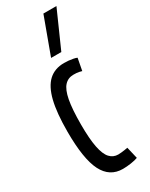

<svg xmlns="http://www.w3.org/2000/svg" viewBox="-209 -831 687 881"><g transform="rotate(-30 134.0 -390.0)"><path d="M23.4 -265Q23.4 -364.1 38.6 -425.9Q53.9 -487.7 85.7 -517Q117.5 -546.2 167.2 -546.2Q178.8 -546.2 190.7 -545.1Q202.7 -544 213.9 -541.8Q225.1 -539.7 233.4 -536.1L221.3 -472.2Q214.3 -474.2 207.5 -475.7Q200.7 -477.2 193.6 -477.7Q186.4 -478.2 177.8 -478.2Q148.9 -478.2 130.3 -458Q111.6 -437.9 102.6 -391Q93.6 -344 93.6 -262.7Q93.6 -187.2 102.5 -142Q111.4 -96.8 129.3 -77.4Q147.3 -58 173.2 -58Q180.8 -58 189.8 -59Q198.8 -60 208 -61.3Q217.2 -62.6 224.4 -64.2L239 -2.2Q225.9 2.9 202.6 6.5Q179.4 10 158.9 10Q89.7 10 56.5 -55.3Q23.4 -120.6 23.4 -265ZM127.5 -596 198.8 -790H267.9L181.8 -596Z"/></g></svg>

Font: Georama ExtraCondensed Thin
Style: Regular
Weight: 100
Width: 2
Designer: Jean-Baptiste Levee
Foundry: Production Type
Version: Version 1.001